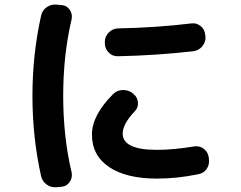

<svg xmlns="http://www.w3.org/2000/svg" viewBox="-20 -774 1040 829"><path d="M657.2 -2.9Q525.4 -2.9 451.2 -52.7Q377 -102.5 377 -193.4Q377 -276.4 468.8 -368.2Q485.4 -384.8 510.7 -385.3Q536.1 -385.7 554.7 -370.1L557.6 -367.2Q574.2 -353.5 575.7 -330.6Q577.1 -307.6 560.5 -292Q509.8 -238.3 509.8 -197.3Q509.8 -127 657.2 -127Q728.5 -127 817.4 -141.6Q840.8 -145.5 858.9 -132.3Q877 -119.1 880.9 -96.7L881.8 -88.9Q885.7 -64.5 872.6 -44.9Q859.4 -25.4 835 -21.5Q744.1 -2.9 657.2 -2.9ZM806.6 -672.9Q829.1 -675.8 846.7 -661.1Q864.3 -646.5 866.2 -623L867.2 -617.2Q869.1 -592.8 853.5 -574.2Q837.9 -555.7 814.5 -552.7Q649.4 -534.2 489.3 -531.2Q465.8 -530.3 449.2 -547.4Q432.6 -564.5 432.6 -586.9V-592.8Q432.6 -616.2 449.2 -633.3Q465.8 -650.4 489.3 -651.4Q651.4 -654.3 806.6 -672.9ZM225.6 34.2Q201.2 37.1 181.6 22.9Q162.1 8.8 157.2 -14.6Q120.1 -180.7 120.1 -359.9Q120.1 -539.1 157.2 -705.1Q162.1 -729.5 182.1 -743.2Q202.1 -756.8 225.6 -753.9L247.1 -752Q269.5 -750 281.7 -731Q293.9 -711.9 289.1 -690.4Q252.9 -537.1 252.9 -359.9Q252.9 -182.6 289.1 -30.3Q293.9 -7.8 281.2 11.2Q268.6 30.3 247.1 32.2Z"/></svg>

Font: Rounded Mgen+ 2m bold
Style: Bold
Weight: 700
Designer: [Source Han Sans]
Ryoko NISHIZUKA  (kana & ideographs); Paul D. Hunt (Latin, Greek & Cyrillic); Wenlong ZHANG  (bopomofo
Version: Version 1.059.20150602